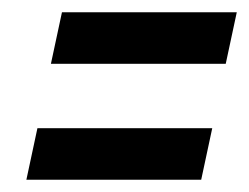

<svg xmlns="http://www.w3.org/2000/svg" viewBox="-20 -526 406 313"><path d="M63 -422H348L366 -506H81ZM23 -233H308L326 -317H41Z"/></svg>

Font: League Gothic Condensed Italic
Style: Regular
Weight: 400
Width: 3
Designer: Tyler Finck
Foundry: The League of Moveable Type
Version: Version 1.001;PS 001.001;hotconv 1.0.56;makeotf.lib2.0.21325